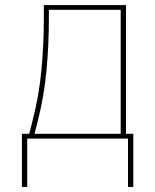

<svg xmlns="http://www.w3.org/2000/svg" viewBox="-20 -550 616 762"><path d="M488 192H509V-19H480V-530H154V-478Q154 -375 144.5 -272.5Q135 -170 109 -70L96 -19H67V0H488ZM117 -19 129 -66Q155 -167 164.5 -270.5Q174 -374 174 -478V-511H459V-19ZM67 192H88V0H67Z"/></svg>

Font: Iosevka Sparkle Thin
Style: Regular
Weight: 100
Designer: Belleve Invis
Foundry: Belleve Invis
Version: Version 4.5.0; ttfautohint (v1.8.3)